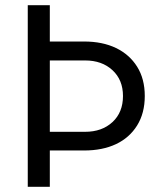

<svg xmlns="http://www.w3.org/2000/svg" viewBox="-20 -720 620 740"><path d="M127 -140V-212H308Q373 -212 413.5 -249.5Q454 -287 454 -350Q454 -412 413.5 -449.5Q373 -487 308 -487H127V-560H304Q375 -560 427 -535Q479 -510 508.5 -463Q538 -416 538 -350Q538 -284 508.5 -236.5Q479 -189 427 -164.5Q375 -140 304 -140ZM87 0V-700H172V0Z"/></svg>

Font: SUSE
Style: Regular
Weight: 400
Designer: Rene Bieder
Foundry: SUSE
Version: Version 1.000